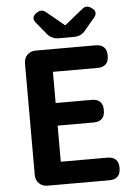

<svg xmlns="http://www.w3.org/2000/svg" viewBox="-62 -1003 739 1049"><g transform="rotate(-5 307.5 -478.0)"><path d="M156 0Q127 0 109 -18Q91 -36 91 -65V-370V-676Q91 -705 109 -723Q127 -741 156 -741H483Q545 -741 545 -679Q545 -617 483 -617H239V-446H436Q498 -446 498 -384Q498 -322 436 -322H239V-124H494Q556 -124 556 -62Q556 0 494 0H323ZM286 -797Q250 -797 225 -825L169 -893Q144 -924 180 -947Q207 -965 230 -945L326 -866H331L428 -945Q451 -965 478 -947Q514 -924 489 -893L461 -860L433 -826Q409 -797 371 -797H329Z"/></g></svg>

Font: GenSenRounded2 TW B
Style: Regular
Weight: 700
Version: Version 2.000;PS 2;hotconv 16.6.51;makeotf.lib2.5.65220 DEVE